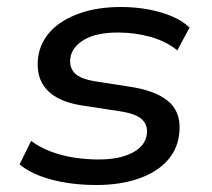

<svg xmlns="http://www.w3.org/2000/svg" viewBox="-20 -520 605 549"><path d="M256 9Q185 9 127 -6.5Q69 -22 36 -50L69 -117Q93 -99 124.5 -87Q156 -75 191 -69.5Q226 -64 262 -64Q322 -64 359 -83.5Q396 -103 400 -137Q403 -162 386.5 -178Q370 -194 328 -201L211 -219Q144 -230 113 -264.5Q82 -299 89 -356Q95 -399 125 -431Q155 -463 206.5 -481.5Q258 -500 326 -500Q367 -500 404.5 -493Q442 -486 472.5 -473Q503 -460 522 -441L487 -376Q455 -402 410.5 -414.5Q366 -427 317 -427Q255 -427 220 -406Q185 -385 181 -353Q178 -327 193.5 -311Q209 -295 249 -288L364 -270Q435 -257 467.5 -224.5Q500 -192 492 -134Q486 -89 455 -57Q424 -25 372.5 -8Q321 9 256 9Z"/></svg>

Font: Nunito Sans 10pt SemiExpanded Medium
Style: Italic
Weight: 500
Width: 6
Italic angle: -9°
Designer: Vernon Adams
Foundry: Vernon Adams
Version: Version 3.101;gftools[0.9.27]